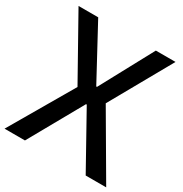

<svg xmlns="http://www.w3.org/2000/svg" viewBox="-194 -984 1072 1127"><g transform="rotate(30 341.5 -420.5)"><path d="M-3.3 0 245.3 -426 12.7 -841H146L339 -483.7H344L536.7 -841H670L436.7 -426L685.7 0H546.7L344 -363.7H339L135 0Z"/></g></svg>

Font: Matangi Light
Style: Regular
Weight: 300
Designer: Prashant Pant
Foundry: The Graphic Ant
Version: Version 3.002